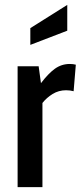

<svg xmlns="http://www.w3.org/2000/svg" viewBox="-20 -765 332 785"><path d="M52 0V-494H138L147.5 -425Q177 -464 204.2 -483.8Q231.5 -503.5 265.5 -503.5Q279 -503.5 290 -500.5L281 -392Q266.5 -396 250 -396Q220 -396 195.2 -380.8Q170.5 -365.5 153.5 -344V0ZM104 -581.5V-650L255 -745V-639.5Z"/></svg>

Font: Cabin Condensed Medium
Style: Regular
Weight: 500
Width: 3
Designer: Pablo Impallari
Foundry: Pablo Impallari. http://www.impallari.com Igino Marini. http://www.ikern.com
Version: Version 3.001; ttfautohint (v1.8.3)